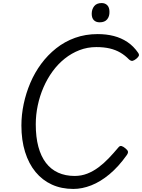

<svg xmlns="http://www.w3.org/2000/svg" viewBox="-20 -1217 929 1256"><path d="M460 19Q382 19 319.5 -9.5Q257 -38 212.5 -92Q168 -146 144 -223Q120 -300 120 -396Q120 -466 135 -537Q150 -608 178.5 -675Q207 -742 249.5 -799.5Q292 -857 347.5 -901Q403 -945 471 -969.5Q539 -994 619 -994Q676 -994 724.5 -981.5Q773 -969 813.5 -942Q854 -915 884 -871Q892 -859 887.5 -850.5Q883 -842 871 -832Q857 -821 847 -819Q837 -817 824 -828Q798 -855 767 -873Q736 -891 698 -900Q660 -909 610 -909Q552 -909 500 -889Q448 -869 403.5 -833.5Q359 -798 324 -750Q289 -702 264.5 -645.5Q240 -589 227 -527.5Q214 -466 214 -404Q214 -320 231 -257Q248 -194 280.5 -151.5Q313 -109 360.5 -87.5Q408 -66 468 -66Q512 -66 550.5 -81Q589 -96 624 -122Q659 -148 691 -181.5Q723 -215 754 -252Q764 -265 775.5 -261.5Q787 -258 800 -247Q815 -235 817 -225.5Q819 -216 809 -202Q755 -126 696 -77Q637 -28 577 -4.5Q517 19 460 19ZM632 -1071Q608 -1071 594 -1085Q580 -1099 580 -1127Q580 -1156 596 -1176.5Q612 -1197 645 -1197Q668 -1197 682 -1182.5Q696 -1168 696 -1140Q697 -1110 681 -1090.5Q665 -1071 632 -1071Z"/></svg>

Font: Playwrite DE VA
Style: Regular
Weight: 400
Designer: Veronika Burian, José Scaglione
Foundry: TypeTogether
Version: Version 1.002